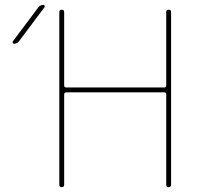

<svg xmlns="http://www.w3.org/2000/svg" viewBox="-20 -770 814 790"><path d="M224 -10V-720Q224 -730 234 -730Q244 -730 244 -720V-419Q244 -410 253 -410H656Q664 -410 664 -419V-720Q664 -730 674 -730Q684 -730 684 -720V-10Q684 0 674 0Q664 0 664 -10V-381Q664 -390 656 -390H253Q244 -390 244 -381V-10Q244 0 234 0Q224 0 224 -10ZM38 -590Q34 -590 32.5 -593.5Q31 -597 33 -600L138 -740Q147 -750 158 -750Q162 -750 163.5 -746.5Q165 -743 163 -740L58 -600Q50 -590 38 -590Z"/></svg>

Font: Rounded Mplus 1c Thin
Style: Regular
Weight: 250
Version: Version 1.059.20150529